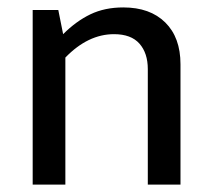

<svg xmlns="http://www.w3.org/2000/svg" viewBox="-20 -497 574 517"><path d="M156 0H68V-470H137L150 -405Q185 -440 223.5 -458.5Q262 -477 312 -477Q384 -477 425 -436.5Q466 -396 466 -324V0H378V-311Q378 -354 355.5 -379.5Q333 -405 287 -405Q217 -405 156 -342Z"/></svg>

Font: Mukta Mahee
Style: Regular
Weight: 400
Designer: Shuchita Grover, Noopur Datye, Girish Dalvi, Yashodeep Gholap
Foundry: Ek Type
Version: Version 2.538;PS 1.000;hotconv 16.6.51;makeotf.lib2.5.65220;